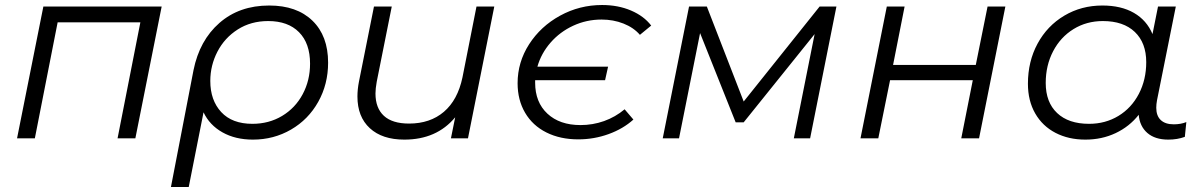

<svg xmlns="http://www.w3.org/2000/svg" viewBox="-20 -552 4797 766"><path d="M625 -526 520 0H449L540 -463H210L119 0H48L153 -526Z M1289 -302Q1289 -216 1249.5 -145.5Q1210 -75 1141 -35Q1072 5 989 5Q919 5 867.5 -24Q816 -53 792 -104L733 194H662L752 -272Q776 -391 855.5 -460.5Q935 -530 1054 -530Q1164 -530 1226.5 -469.5Q1289 -409 1289 -302ZM1217 -298Q1217 -379 1173 -423.5Q1129 -468 1050 -468Q981 -468 928.5 -434.5Q876 -401 847.5 -346Q819 -291 819 -229Q819 -152 862.5 -105Q906 -58 987 -58Q1053 -58 1105.5 -89.5Q1158 -121 1187.5 -176Q1217 -231 1217 -298Z M1952 -526 1847 0H1779L1796 -84Q1722 5 1593 5Q1505 5 1455.5 -40.5Q1406 -86 1406 -167Q1406 -195 1412 -226L1472 -526H1543L1483 -226Q1478 -198 1478 -179Q1478 -121 1511.5 -90Q1545 -59 1612 -59Q1696 -59 1751 -106Q1806 -153 1825 -243L1881 -526Z M2045 -220Q2045 -304 2091 -375.5Q2137 -447 2214.5 -489.5Q2292 -532 2382 -532Q2446 -532 2497.5 -510Q2549 -488 2578 -450L2533 -413Q2508 -442 2467.5 -458Q2427 -474 2380 -474Q2320 -474 2267 -449.5Q2214 -425 2176.5 -382Q2139 -339 2124 -286H2406L2394 -232H2115V-222Q2115 -144 2164 -98.5Q2213 -53 2296 -53Q2345 -53 2390 -69Q2435 -85 2472 -116L2507 -75Q2466 -38 2408 -17Q2350 4 2287 4Q2215 4 2160 -23.5Q2105 -51 2075 -102Q2045 -153 2045 -220Z M3317 -526 3212 0H3147L3230 -416L2947 -64H2915L2773 -420L2689 0H2624L2729 -526H2800L2947 -147L3250 -526Z M3518 -526H3589L3543 -293H3873L3920 -526H3991L3886 0H3815L3861 -232H3531L3484 0H3413Z M4713 -65 4707 -6Q4677 5 4641 5Q4588 5 4557.5 -21.5Q4527 -48 4523 -94Q4486 -47 4431 -21Q4376 5 4310 5Q4243 5 4191 -22Q4139 -49 4110 -99.5Q4081 -150 4081 -218Q4081 -307 4119.5 -378Q4158 -449 4226 -489.5Q4294 -530 4378 -530Q4453 -530 4504 -500.5Q4555 -471 4578 -416L4600 -526H4671L4596 -152Q4593 -136 4593 -122Q4593 -90 4611 -73Q4629 -56 4663 -56Q4691 -56 4713 -65ZM4553 -304Q4553 -381 4507.5 -424.5Q4462 -468 4380 -468Q4315 -468 4263 -436Q4211 -404 4181.5 -347.5Q4152 -291 4152 -221Q4152 -144 4197.5 -101Q4243 -58 4325 -58Q4390 -58 4442 -89.5Q4494 -121 4523.5 -177.5Q4553 -234 4553 -304Z"/></svg>

Font: Montserrat Alternates
Style: Italic
Weight: 400
Italic angle: -11.3°
Designer: Julieta Ulanovsky
Foundry: Julieta Ulanovsky
Version: Version 7.200